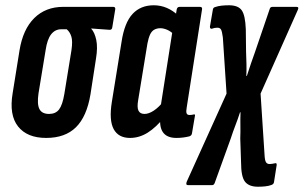

<svg xmlns="http://www.w3.org/2000/svg" viewBox="-20 -517 1151 728"><path d="M155 6Q83 6 48.5 -37.5Q14 -81 28 -164L54 -326Q67 -406 110 -448.5Q153 -491 220 -491H409Q418 -491 417 -482L406 -415Q405 -403 395 -404L326 -409V-408Q339 -394 345 -365.5Q351 -337 344 -295L323 -159Q309 -75 268 -34.5Q227 6 155 6ZM166 -85Q191 -85 204 -102Q217 -119 224 -161L251 -327Q256 -361 250.5 -378.5Q245 -396 233 -406H212Q189 -406 174 -387Q159 -368 153 -327L126 -163Q120 -122 129.5 -103.5Q139 -85 166 -85Z M473 6Q429 6 411 -27.5Q393 -61 404 -130L441 -359Q452 -431 482.5 -464Q513 -497 563 -497Q589 -497 612.5 -487Q636 -477 657 -457L642 -384Q628 -398 614 -404Q600 -410 588 -410Q575 -410 565 -404.5Q555 -399 549 -386Q543 -373 539 -352L504 -138Q499 -110 505 -97.5Q511 -85 528 -85Q544 -85 563 -97.5Q582 -110 600 -133L605 -75Q572 -34 540 -14Q508 6 473 6ZM649 6Q576 6 589 -82L592 -99L588 -106L637 -419L644 -443L650 -481Q652 -491 661 -491H738Q748 -491 746 -481L688 -110Q685 -94 687.5 -87.5Q690 -81 698 -81Q703 -81 707 -81.5Q711 -82 714 -83Q721 -85 719 -77L708 -12Q707 -3 698 0Q686 3 673.5 4.5Q661 6 649 6Z M958 191Q924 191 909 172Q894 153 894 98L891 8Q892 -17 891.5 -41.5Q891 -66 892 -91H890Q882 -66 872.5 -41.5Q863 -17 855 8L794 177Q791 185 784 185H693Q683 185 688 172L839 -162L825 -375Q822 -398 818 -405Q814 -412 804 -412Q799 -412 793.5 -411Q788 -410 783 -408Q776 -407 776 -416L787 -480Q788 -488 795 -490Q806 -494 819.5 -495.5Q833 -497 848 -497Q883 -497 896.5 -478Q910 -459 912 -406L913 -321Q914 -296 914.5 -274Q915 -252 914 -229H916Q924 -254 931.5 -276Q939 -298 947 -320L1003 -484Q1005 -491 1014 -491H1104Q1115 -491 1109 -479L968 -162L983 69Q984 91 988.5 98Q993 105 1002 105Q1007 105 1012.5 104Q1018 103 1023 102Q1030 100 1029 109L1019 173Q1018 181 1010 184Q1000 188 986.5 189.5Q973 191 958 191Z"/></svg>

Font: Sofia Sans Extra Condensed
Style: Bold Italic
Weight: 700
Italic angle: -9°
Designer: Botio Nikoltchev, Ani Petrova
Foundry: lettersoup
Version: Version 4.101